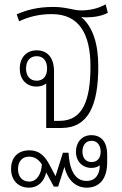

<svg xmlns="http://www.w3.org/2000/svg" viewBox="-20 -590 563 885"><path d="M193 0H262C389 0 433 -107 433 -284C433 -388 408 -466 355 -511L356 -512C363 -510 371 -510 378 -510C414 -510 452 -517 477 -531L467 -570C430 -549 389 -542 353 -542C318 -542 287 -558 225 -558C154 -558 103 -544 57 -524L68 -492C111 -512 159 -525 219 -525C343 -525 397 -436 397 -284C397 -127 361 -33 255 -33H229V-262C229 -321 201 -358 149 -358C100 -358 71 -322 71 -274C71 -226 100 -191 148 -191C166 -191 181 -196 193 -205ZM149 -218C118 -218 100 -240 100 -274C100 -309 118 -331 149 -331C180 -331 197 -309 197 -274C197 -240 180 -218 149 -218ZM113 275C159 275 184 243 193 205L228 270H248L277 179C289 233 324 275 380 275C437 275 474 236 474 158V121C474 70 451 33 401 33C357 33 330 67 330 109C330 154 360 184 402 184C416 184 429 180 440 172C440 214 420 244 379 244C335 244 301 209 296 114H270L236 222L211 175C191 136 167 103 115 103C64 103 31 134 31 189C31 239 63 275 113 275ZM402 157C374 157 360 136 360 109C360 81 374 59 402 59C430 59 444 82 444 109C444 137 430 157 402 157ZM115 247C83 247 63 225 63 189C63 156 81 132 114 132C140 132 159 146 173 168C171 210 151 247 115 247Z"/></svg>

Font: Noto Sans Thai Looped SemiCondensed ExtraLight
Style: Regular
Weight: 200
Width: 4
Designer: Sasikarn Vongin, Ben Mitchell
Foundry: The Fontpad Ltd
Version: Version 1.001